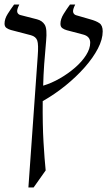

<svg xmlns="http://www.w3.org/2000/svg" viewBox="-23 -605 473 845"><path d="M102 220 143 -358Q147 -409 141 -426.5Q135 -444 113 -450L25 -473Q14 -476 5.5 -482Q-3 -488 -3 -501Q-3 -522 11 -544Q25 -566 39 -585H62Q50 -561 53 -551.5Q56 -542 66 -539L140 -520Q163 -514 174 -496Q185 -478 180 -425Q175 -372 171.5 -322.5Q168 -273 167 -228Q204 -239 240.5 -260Q277 -281 307.5 -307.5Q338 -334 356 -362.5Q374 -391 374 -417Q374 -445 343 -453L271 -472Q260 -475 251.5 -481Q243 -487 243 -500Q243 -521 257 -543.5Q271 -566 285 -585H308Q296 -561 299 -551Q302 -541 312 -538L374 -520Q400 -513 414.5 -503Q429 -493 429 -467Q429 -432 408 -391.5Q387 -351 350 -309Q313 -267 265.5 -228.5Q218 -190 165 -160Q164 -56 168.5 20.5Q173 97 178 145L125 220Z"/></svg>

Font: Bona Nova
Style: Italic
Weight: 400
Italic angle: -4°
Designer: Mateusz Machalski
Foundry: Capitalics
Version: Version 4.001; ttfautohint (v1.8.3)